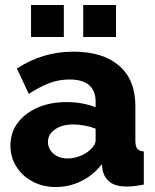

<svg xmlns="http://www.w3.org/2000/svg" viewBox="-20 -743 626 773"><path d="M22 -157Q22 -209 51 -248Q80 -287 131 -309.5Q182 -332 248 -332Q280 -332 311 -326.5Q342 -321 365 -311V-334Q365 -377 339 -400Q313 -423 260 -423Q216 -423 177.5 -408Q139 -393 96 -365L48 -467Q100 -501 156.5 -518Q213 -535 276 -535Q394 -535 459.5 -478.5Q525 -422 525 -315V-178Q525 -154 532.5 -144.5Q540 -135 559 -133V0Q539 4 521.5 6Q504 8 491 8Q446 8 422.5 -10Q399 -28 393 -59L390 -82Q355 -37 306.5 -13.5Q258 10 205 10Q153 10 111.5 -12Q70 -34 46 -72Q22 -110 22 -157ZM340 -137Q351 -146 358 -157Q365 -168 365 -178V-225Q345 -233 320.5 -237.5Q296 -242 275 -242Q231 -242 202 -222.5Q173 -203 173 -171Q173 -153 183 -138Q193 -123 210.5 -114Q228 -105 252 -105Q276 -105 300 -114Q324 -123 340 -137ZM105 -594V-723H237V-594ZM315 -594V-723H447V-594Z"/></svg>

Font: Raleway Thin ExtraBold
Style: Regular
Weight: 800
Version: Version 4.026